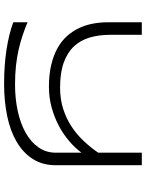

<svg xmlns="http://www.w3.org/2000/svg" viewBox="94 -806 722 951"><g transform="rotate(90 455.5 -330.0)"><path d="M797.9 -245.1Q797.9 -179.2 767.1 -131.1Q736.3 -83 682.4 -51.3Q628.4 -19.5 554.9 -4.2Q481.4 11.2 396 11.2Q303.2 11.2 225.6 -0.7Q147.9 -12.7 89.8 -34.2V-105Q121.1 -91.8 154.3 -80.6Q187.5 -69.3 225.1 -60.8Q262.7 -52.2 305.4 -47.6Q348.1 -43 397.9 -43Q468.3 -43 529.8 -56.4Q591.3 -69.8 637 -95.5Q682.6 -121.1 709.2 -158.7Q735.8 -196.3 735.8 -245.1V-372.1Q712.4 -340.3 678.5 -311.3Q644.5 -282.2 602.8 -260Q561 -237.8 512.2 -224.4Q463.4 -210.9 409.2 -210.9Q347.7 -210.9 300 -222.4Q252.4 -233.9 217 -253.9Q181.6 -273.9 157.2 -301.5Q132.8 -329.1 117.9 -361.6Q103 -394 96.4 -429.7Q89.8 -465.3 89.8 -502V-670.9H151.9V-515.1Q151.9 -459 165.3 -413.1Q178.7 -367.2 209.5 -334.5Q240.2 -301.8 290.3 -283.9Q340.3 -266.1 414.1 -266.1Q471.2 -266.1 519 -281.5Q566.9 -296.9 606.4 -323Q646 -349.1 678.2 -383.3Q710.4 -417.5 735.8 -455.1V-670.9H797.9Z"/></g></svg>

Font: Syncopate
Style: Regular
Weight: 300
Width: 7
Designer: Astigmatic (AOETI)
Foundry: Astigmatic (AOETI)
Version: Version 001.000